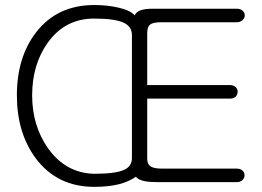

<svg xmlns="http://www.w3.org/2000/svg" viewBox="-20 -722 1040 761"><path d="M353.5 -648.4Q437.5 -648.4 472.7 -630.9Q502.9 -615.2 502.9 -583V-95.7Q502.9 -62.5 471.7 -48.8Q438.5 -33.2 352.5 -33.2Q240.2 -36.1 169.9 -134.8Q107.4 -224.6 107.4 -343.8Q107.4 -466.8 169.9 -553.7Q238.3 -648.4 353.5 -648.4ZM353.5 -702.1Q207 -702.1 123 -593.8Q46.9 -495.1 46.9 -343.8Q46.9 -195.3 122.1 -93.8Q207 18.6 353.5 18.6Q408.2 18.6 449.2 8.8Q491.2 -2 518.6 -21.5Q528.3 -8.8 553.7 -3.9Q572.3 0 609.4 0H918Q932.6 0 941.4 -8.8Q949.2 -16.6 949.2 -27.3Q949.2 -38.1 941.4 -45.9Q932.6 -53.7 918 -53.7H621.1Q588.9 -53.7 575.2 -63.5Q563.5 -73.2 563.5 -92.8V-331.1H891.6Q906.2 -331.1 915 -339.8Q921.9 -347.7 921.9 -358.4Q921.9 -369.1 914.1 -377Q905.3 -384.8 891.6 -384.8H563.5V-590.8Q563.5 -615.2 574.2 -624Q585.9 -633.8 617.2 -633.8H918Q932.6 -633.8 941.4 -642.6Q950.2 -650.4 950.2 -661.1Q950.2 -671.9 941.4 -679.7Q932.6 -687.5 918 -687.5H587.9Q555.7 -687.5 538.1 -681.6Q520.5 -675.8 513.7 -661.1Q497.1 -680.7 451.2 -691.4Q406.2 -702.1 353.5 -702.1Z"/></svg>

Font: GulimChe
Style: Regular
Weight: 400
Monospace: yes
Version: Version 2.21